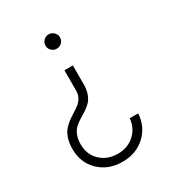

<svg xmlns="http://www.w3.org/2000/svg" viewBox="-190 -636 981 1058"><g transform="rotate(-30 300.5 -107.0)"><path d="M231.4 -467.3Q231.4 -485.8 245.1 -499.3Q258.8 -512.7 277.3 -512.7Q295.9 -512.7 309.8 -499.3Q323.7 -485.8 323.7 -467.3Q323.7 -447.8 310.1 -434.6Q296.4 -421.4 277.3 -421.4Q258.3 -421.4 244.9 -434.6Q231.4 -447.8 231.4 -467.3ZM281.2 299.8Q190.9 299.8 133.1 243.9Q75.2 188 75.2 101.1Q75.2 63 85 33.7Q94.7 4.4 110.6 -13.4Q126.5 -31.2 145.5 -45.2Q164.6 -59.1 183.6 -70.6Q202.6 -82 218.5 -94.7Q234.4 -107.4 244.1 -126.2Q253.9 -145 253.9 -169.9V-297.4H307.6V-178.7Q307.6 -142.6 297.6 -116Q287.6 -89.4 271.7 -73.7Q255.9 -58.1 236.8 -45.9Q217.8 -33.7 198.5 -22Q179.2 -10.3 163.3 4.2Q147.5 18.6 137.5 43Q127.4 67.4 127.4 101.1Q127.4 166.5 170.7 207.5Q213.9 248.5 281.2 248.5Q342.8 248.5 385.5 210Q428.2 171.4 433.6 111.3H487.3Q482.4 193.8 424.8 246.8Q367.2 299.8 281.2 299.8Z"/></g></svg>

Font: Now Alt Light
Style: Regular
Weight: 300
Designer: Alfredo Marco Pradil
Foundry: Alfredo Marco Pradil
Version: Version 1.002;PS 001.002;hotconv 1.0.88;makeotf.lib2.5.64775